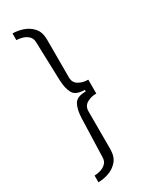

<svg xmlns="http://www.w3.org/2000/svg" viewBox="-217 -735 750 944"><g transform="rotate(-30 157.5 -263.5)"><path d="M40 159V121Q54 121 72.5 116Q91 111 105 98Q119 85 119 62L126 -156Q128 -205 143.5 -232Q159 -259 209 -259V-268Q159 -268 143.5 -295Q128 -322 126 -371L119 -589Q119 -612 105 -625Q91 -638 72.5 -643Q54 -648 40 -648V-686Q69 -686 99.5 -675.5Q130 -665 151 -641Q172 -617 172 -574V-360Q172 -329 197 -315.5Q222 -302 249 -303V-224Q222 -225 197 -211.5Q172 -198 172 -167V47Q172 89 151 113.5Q130 138 99.5 148.5Q69 159 40 159Z"/></g></svg>

Font: Chivo Medium Thin
Style: Regular
Weight: 250
Version: Version 2.002